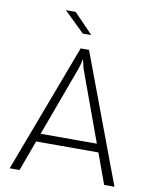

<svg xmlns="http://www.w3.org/2000/svg" viewBox="-96 -960 820 1031"><g transform="rotate(10 314.5 -444.5)"><path d="M292.5 -700.2H337.9L600.1 0H543.9L326.7 -595.7Q324.7 -603.5 321.3 -617.4Q317.9 -631.3 315.4 -642.6H313.5Q312.5 -635.3 308.1 -617.7Q303.7 -600.1 301.8 -595.7L82.5 0H28.8ZM117.7 -211.4H519V-166.5H117.7ZM178.7 -888.7H231.9L336.4 -780.3H290Z"/></g></svg>

Font: DavidDev Light
Style: Regular
Weight: 300
Designer: David.dev
Foundry: David.dev
Version: Version 1.001;FEAKit 1.0